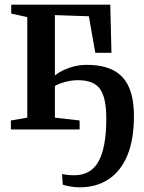

<svg xmlns="http://www.w3.org/2000/svg" viewBox="-20 -553 614 820"><path d="M320.5 247Q298.5 247 278.5 243.2Q258.5 239.5 248 235.5L245 190.5Q252.5 192 266.5 193.8Q280.5 195.5 297 195.5Q368.5 195.5 401.2 135.8Q434 76 434 -47Q434 -135.5 407.2 -173Q380.5 -210.5 313 -210.5Q284.5 -210.5 255.2 -202.2Q226 -194 208 -182V-225Q221 -237.5 243 -249.2Q265 -261 292.5 -268.5Q320 -276 350 -276Q419.5 -276 464.2 -252.8Q509 -229.5 530.5 -181Q552 -132.5 552 -57Q552 43.5 523.8 111Q495.5 178.5 443.5 212.8Q391.5 247 320.5 247ZM26.5 0V-38.5L96.5 -50.5V-480L28 -495V-533H451L456 -327.5H387L359.5 -483.5L214.5 -488.5V-50.5L320 -38.5V0Z"/></svg>

Font: Merriweather 72pt SemiBold
Style: Regular
Weight: 600
Version: Version 2.100